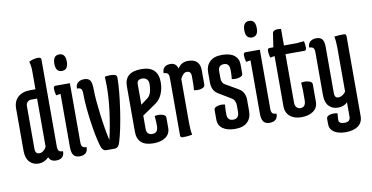

<svg xmlns="http://www.w3.org/2000/svg" viewBox="-80 -919 2520 1302"><g transform="rotate(-10 1180.0 -267.5)"><path d="M184 -426H145Q128 -426 117.5 -415.5Q107 -405 107 -388V-93Q107 -58 136 -58Q151 -58 164.5 -69.5Q178 -81 184 -94ZM184 -620Q184 -650 175 -681Q205 -697 239 -697Q259 -697 259 -682V-83Q259 -62 266.5 -53Q274 -44 295 -44Q296 -18 281.5 -4Q267 10 240 10Q200 10 189 -21Q158 10 119 10Q80 10 56 -16.5Q32 -43 32 -92V-384Q32 -434 63 -462Q94 -490 147 -490H184Z M383 -581Q340 -581 340 -638Q340 -695 383 -695Q426 -695 426 -638Q426 -581 383 -581ZM321 -490H421V-83Q421 -62 428.5 -53Q436 -44 457 -44Q458 -18 443.5 -4Q429 10 401 10Q373 10 359.5 -7Q346 -24 346 -63V-430L315 -425Q308 -451 308 -470.5Q308 -490 321 -490Z M618 -64Q664 -269 664 -427L662 -492Q681 -496 698.5 -496Q716 -496 730.5 -492Q745 -488 745 -472Q745 -387 725 -252Q705 -117 680 -36Q669 0 644 0H585Q560 0 549 -36Q527 -112 512.5 -222.5Q498 -333 498 -407Q498 -428 490.5 -437Q483 -446 462 -446Q461 -471 476.5 -485.5Q492 -500 520 -500Q548 -500 560.5 -484Q573 -468 573 -412.5Q573 -357 587 -246Q601 -135 618 -64Z M952 -393Q952 -413 940 -424.5Q928 -436 910 -436Q873 -436 873 -405V-262L921 -298Q952 -321 952 -393ZM798 -89V-402Q798 -500 913.5 -500Q1029 -500 1029 -390Q1029 -346 1013 -309Q997 -272 969 -253L873 -187V-96Q873 -54 912.5 -54Q952 -54 952 -101V-124L949 -171Q962 -174 975.5 -174Q989 -174 1001 -170Q1025 -164 1025 -147V-75Q1025 -35 993.5 -12.5Q962 10 910 10Q798 10 798 -89Z M1170 -82Q1170 -34 1177 -2Q1147 4 1112 4Q1095 4 1095 -11V-407Q1095 -428 1087.5 -437Q1080 -446 1059 -446Q1058 -472 1072.5 -486Q1087 -500 1114 -500Q1154 -500 1164 -460Q1189 -500 1235 -500Q1317 -500 1317 -421V-321Q1317 -304 1293 -298Q1281 -294 1267.5 -294Q1254 -294 1241 -297Q1244 -319 1244 -344V-395Q1244 -428 1214 -428Q1200 -428 1188 -415Q1176 -402 1170 -386Z M1429 -99Q1429 -54 1469.5 -54Q1510 -54 1510 -103V-144Q1510 -181 1484 -197L1396 -250Q1357 -274 1357 -331V-401Q1357 -445 1385.5 -472.5Q1414 -500 1469.5 -500Q1525 -500 1554 -477Q1583 -454 1583 -414V-351Q1583 -334 1559 -328Q1547 -324 1533.5 -324Q1520 -324 1507 -327Q1510 -349 1510 -374V-389Q1510 -436 1472 -436Q1432 -436 1432 -394V-348Q1432 -313 1454 -301L1542 -250Q1585 -226 1585 -168V-93Q1585 -45 1556.5 -17.5Q1528 10 1473 10Q1418 10 1387 -12Q1356 -34 1356 -75V-141Q1356 -158 1380 -164Q1392 -168 1405.5 -168Q1419 -168 1432 -165Q1429 -143 1429 -118Z M1691 -581Q1648 -581 1648 -638Q1648 -695 1691 -695Q1734 -695 1734 -638Q1734 -581 1691 -581ZM1629 -490H1729V-83Q1729 -62 1736.5 -53Q1744 -44 1765 -44Q1766 -18 1751.5 -4Q1737 10 1709 10Q1681 10 1667.5 -7Q1654 -24 1654 -63V-430L1623 -425Q1616 -451 1616 -470.5Q1616 -490 1629 -490Z M1820 -84V-430L1789 -425Q1782 -451 1782 -470.5Q1782 -490 1795 -490H1822L1836 -584Q1840 -606 1873 -606Q1883 -606 1895 -604V-490H1982L2034 -495Q2039 -469 2039 -449.5Q2039 -430 2026 -430H1895V-96Q1895 -75 1905.5 -63.5Q1916 -52 1932 -52Q1969 -52 1969 -101V-174L1966 -221Q1979 -224 1992.5 -224Q2006 -224 2018 -220Q2042 -214 2042 -197V-77Q2042 -35 2010 -12.5Q1978 10 1928.5 10Q1879 10 1849.5 -15.5Q1820 -41 1820 -84Z M2249 -408Q2249 -457 2242 -490Q2272 -494 2307 -494Q2324 -494 2324 -479V71Q2324 116 2292.5 139Q2261 162 2208 162Q2155 162 2126 142Q2097 122 2097 87V50Q2097 33 2121 26Q2133 23 2146.5 23Q2160 23 2173 26Q2170 50 2170 68V73Q2170 98 2209.5 98Q2249 98 2249 63V-36Q2224 -11 2184.5 -11Q2145 -11 2121 -36.5Q2097 -62 2097 -111V-407Q2097 -428 2089.5 -437Q2082 -446 2061 -446Q2060 -471 2075.5 -485.5Q2091 -500 2119 -500Q2147 -500 2159.5 -484Q2172 -468 2172 -431V-112Q2172 -79 2198 -79Q2212 -79 2227 -88.5Q2242 -98 2249 -110Z"/></g></svg>

Font: Medula One
Style: Regular
Weight: 400
Designer: Luciano Vergara
Foundry: Luciano Vergara
Version: Version 1.002